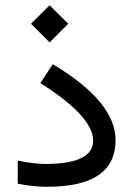

<svg xmlns="http://www.w3.org/2000/svg" viewBox="-20 -716 510 735"><path d="M98.6 -625 169.9 -695.8 241.2 -625 169.9 -553.7ZM47.9 -101.1Q110.4 -88.4 154.8 -88.4Q336.4 -88.4 336.4 -177.7Q336.4 -270.5 134.3 -397.9L182.1 -470.2Q422.4 -326.7 422.4 -179.2Q422.4 -1 161.1 -1Q130.4 -1 102.1 -4.2Q73.7 -7.3 47.9 -12.7Z"/></svg>

Font: Vazir WOL
Style: Regular-WOL
Weight: 400
Designer: Saber Rastikerdar
Foundry: Saber Rastikerdar
Version: Version 30.00;August 23, 2021;FontCreator 13.0.0.2683 64-bit